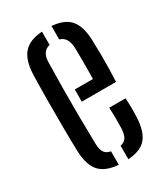

<svg xmlns="http://www.w3.org/2000/svg" viewBox="-157 -682 671 765"><g transform="rotate(-30 179.0 -299.5)"><path d="M159 -285V-341H242.5Q243.5 -390.5 243.2 -430Q243 -469.5 242.5 -487.5Q239 -536 205 -544.5V-606.5Q262.5 -602 288.5 -572.2Q314.5 -542.5 317.5 -480Q318.5 -457.5 319 -403.5Q319.5 -349.5 316.5 -285ZM45.5 -121.5Q44 -171.5 43.5 -235Q43 -298.5 43.5 -362.2Q44 -426 45.5 -477.5Q48.5 -541 75.5 -571.5Q102.5 -602 161 -606V-545Q123.5 -536.5 122.5 -487.5Q121 -419 120.5 -360Q120 -301 120.5 -242Q121 -183 122.5 -114.5Q123 -86 131.8 -72.5Q140.5 -59 161 -55.5V6.5Q101.5 2 74.8 -28.2Q48 -58.5 45.5 -121.5ZM205 6.5V-55.5Q224 -59.5 232.5 -73Q241 -86.5 242.5 -114.5Q243 -132.5 243 -156.2Q243 -180 241.5 -209.5H316.5Q318 -189 318.2 -165Q318.5 -141 317.5 -121.5Q314.5 -58 289 -27.8Q263.5 2.5 205 6.5Z"/></g></svg>

Font: Big Shoulders Stencil Display Medium
Style: Regular
Weight: 500
Designer: Patric King
Foundry: XO Type Co
Version: Version 1.000